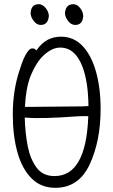

<svg xmlns="http://www.w3.org/2000/svg" viewBox="-20 -883 540 916"><path d="M460 -363Q460 -211 408 -99Q356 13 244 13Q175 13 130 -32.5Q85 -78 63 -157Q41 -236 41 -337Q41 -455 75 -553Q92 -609 110 -634Q122 -652 133.5 -652Q145 -652 149 -647L153 -642L157 -647Q200 -708 271 -708Q332 -708 374 -663.5Q416 -619 438 -541Q460 -463 460 -363ZM115 -373Q362 -375 374 -375.5Q386 -376 402 -377Q401 -492 373 -566Q338 -656 267 -656Q230 -656 191.5 -622Q153 -588 125 -518Q103 -461 99 -373ZM349 -328Q173 -315 103 -322H98Q100 -249 112 -187Q124 -125 154 -84Q184 -43 240 -43Q390 -43 401 -324V-329H396Q362 -329 349 -328ZM174 -764Q155 -764 140.5 -783.5Q126 -803 126 -820Q128 -863 165 -863Q183 -863 198 -844.5Q213 -826 213 -806Q209 -764 174 -764ZM339 -764Q319 -764 304.5 -783.5Q290 -803 290 -820Q293 -863 330 -863Q348 -863 362.5 -844.5Q377 -826 377 -806Q374 -764 339 -764Z"/></svg>

Font: Moon Stars Kai HW Light
Style: Regular
Weight: 300
Designer: GuiWonder
Version: Version 1.101